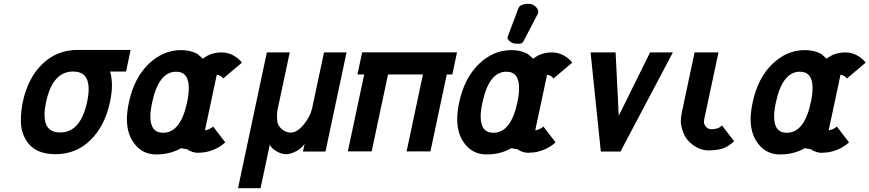

<svg xmlns="http://www.w3.org/2000/svg" viewBox="-20 -801 4596 1015"><path d="M100.6 -262.2Q127.4 -388.7 204.1 -462.9Q280.8 -537.1 390.1 -537.1H670.4L646.5 -422.9H562Q571.8 -389.6 571.8 -350.1Q571.8 -310.5 561.5 -262.2Q534.7 -135.3 458.5 -60.5Q382.3 14.2 272.5 14.2Q162.6 14.2 118.2 -59.6Q90.3 -105.5 90.3 -159.7Q90.3 -213.9 100.6 -262.2ZM223.6 -262.2Q215.3 -222.2 215.3 -193.8Q215.3 -100.6 297.9 -100.6Q406.2 -100.6 440.4 -262.2Q448.7 -301.3 448.7 -330.1Q448.7 -422.9 366.2 -422.9Q258.3 -422.9 223.6 -262.2Z M784.7 -260.7Q774.9 -215.8 774.9 -185.1Q774.9 -99.1 842.3 -99.1Q935.1 -99.1 969.2 -260.7Q978 -300.8 978 -335.9Q978 -421.9 911.1 -421.9Q819.3 -421.9 784.7 -260.7ZM1258.8 -469.7 1159.2 -385.7Q1149.9 -402.3 1126 -405.8L1063.5 -112.3Q1073.2 -112.8 1086.2 -118.7Q1099.1 -124.5 1106.4 -132.3L1170.9 -48.3Q1143.6 -22.9 1106.4 -8.5Q1069.3 5.9 1039.1 5.9Q1031.2 6.8 1026.9 6.8Q996.6 6.8 969.7 -11.7L937.5 -17.6L915 -6.3Q866.2 15.6 806.2 15.6Q723.6 15.6 678.7 -58.6Q650.9 -105 650.9 -170.9Q650.9 -209.5 661.6 -260.7Q689 -388.2 765.1 -462.2Q841.3 -536.1 937 -536.1Q987.3 -536.1 1023.4 -516.1L1052.7 -490.7Q1093.3 -523.9 1151.9 -523.9Q1187.5 -523.9 1216.8 -506.3Q1246.1 -488.8 1258.8 -469.7Z M1406.7 -38.1 1357.4 193.8H1238.3L1390.6 -523.9H1511.7L1448.7 -228Q1444.3 -208.5 1444.3 -190.7Q1444.3 -172.9 1446.5 -157Q1448.7 -141.1 1460.9 -127.4Q1485.4 -100.1 1517.8 -100.1Q1550.3 -100.1 1585.2 -142.1Q1620.1 -184.1 1629.9 -228L1692.9 -523.9H1812L1700.7 0H1581.5L1590.3 -41Q1574.2 -16.1 1544.7 -1Q1515.1 14.2 1491.7 14.2Q1468.3 14.2 1439.9 -2.2Q1411.6 -18.6 1406.7 -38.1Z M2215.8 -407.2H2031.2L1944.8 -0.5H1818.8L1905.3 -407.2H1869.6L1894.5 -524.4H2396L2371.1 -407.2H2341.8L2255.4 -0.5H2129.4Z M2747.1 -582Q2741.2 -569.8 2723.1 -569.8Q2705.1 -569.8 2696.5 -571.3Q2688 -572.8 2676.8 -581.5Q2659.2 -595.2 2663.6 -606.4L2720.7 -757.8Q2725.1 -769 2738.5 -774.7Q2752 -780.3 2763.7 -780.8H2770Q2794.9 -780.8 2808.1 -769Q2831.5 -749 2823.2 -728.5ZM2530.8 -260.7Q2521 -215.8 2521 -185.1Q2521 -99.1 2588.4 -99.1Q2681.2 -99.1 2715.3 -260.7Q2724.1 -300.8 2724.1 -335.9Q2724.1 -421.9 2657.2 -421.9Q2565.4 -421.9 2530.8 -260.7ZM3004.9 -469.7 2905.3 -385.7Q2896 -402.3 2872.1 -405.8L2809.6 -112.3Q2819.3 -112.8 2832.3 -118.7Q2845.2 -124.5 2852.5 -132.3L2917 -48.3Q2889.6 -22.9 2852.5 -8.5Q2815.4 5.9 2785.2 5.9Q2777.3 6.8 2772.9 6.8Q2742.7 6.8 2715.8 -11.7L2683.6 -17.6L2661.1 -6.3Q2612.3 15.6 2552.2 15.6Q2469.7 15.6 2424.8 -58.6Q2397 -105 2397 -170.9Q2397 -209.5 2407.7 -260.7Q2435.1 -388.2 2511.2 -462.2Q2587.4 -536.1 2683.1 -536.1Q2733.4 -536.1 2769.5 -516.1L2798.8 -490.7Q2839.4 -523.9 2897.9 -523.9Q2933.6 -523.9 2962.9 -506.3Q2992.2 -488.8 3004.9 -469.7Z M3156.2 0 3102.1 -523.9H3234.4L3251 -189L3416.5 -523.9H3537.1L3260.3 0Z M3651.9 -523.9H3778.3L3703.1 -171.9Q3701.7 -165.5 3701.7 -154.1Q3701.7 -142.6 3712.9 -130.1Q3724.1 -117.7 3741.7 -117.7Q3778.3 -117.7 3796.4 -138.2L3861.3 -54.2Q3829.1 -24.9 3799.1 -15.4Q3769 -5.9 3726.3 -5.9Q3683.6 -5.9 3645.8 -32.7Q3607.9 -59.6 3593.5 -97.2Q3579.1 -134.8 3579.1 -157.5Q3579.1 -180.2 3583 -199.7Z M4082 -260.7Q4072.3 -215.8 4072.3 -185.1Q4072.3 -99.1 4139.6 -99.1Q4232.4 -99.1 4266.6 -260.7Q4275.4 -300.8 4275.4 -335.9Q4275.4 -421.9 4208.5 -421.9Q4116.7 -421.9 4082 -260.7ZM4556.2 -469.7 4456.5 -385.7Q4447.3 -402.3 4423.3 -405.8L4360.8 -112.3Q4370.6 -112.8 4383.5 -118.7Q4396.5 -124.5 4403.8 -132.3L4468.3 -48.3Q4440.9 -22.9 4403.8 -8.5Q4366.7 5.9 4336.4 5.9Q4328.6 6.8 4324.2 6.8Q4293.9 6.8 4267.1 -11.7L4234.9 -17.6L4212.4 -6.3Q4163.6 15.6 4103.5 15.6Q4021 15.6 3976.1 -58.6Q3948.2 -105 3948.2 -170.9Q3948.2 -209.5 3959 -260.7Q3986.3 -388.2 4062.5 -462.2Q4138.7 -536.1 4234.4 -536.1Q4284.7 -536.1 4320.8 -516.1L4350.1 -490.7Q4390.6 -523.9 4449.2 -523.9Q4484.9 -523.9 4514.2 -506.3Q4543.5 -488.8 4556.2 -469.7Z"/></svg>

Font: Tuffy
Style: BoldItalic
Weight: 700
Italic angle: -12°
Designer: Thatcher Ulrich, Karoly Barta, Michael Everson
Version: Version 001.271